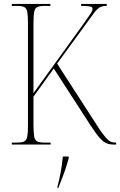

<svg xmlns="http://www.w3.org/2000/svg" viewBox="-20 -734 610 975"><path d="M40 0V-10H66Q91 -10 103 -16Q115 -22 118.5 -40.5Q122 -59 122 -98V-617Q122 -655 118.5 -673.5Q115 -692 103 -698Q91 -704 66 -704H40V-714H236V-704H206Q181 -704 169 -698Q157 -692 153.5 -673.5Q150 -655 150 -617V-261L394 -599Q427 -645 438.5 -662.5Q450 -680 450 -690Q450 -698 437.5 -701Q425 -704 392 -704V-714H522V-704Q500 -704 486.5 -696.5Q473 -689 457 -667.5Q441 -646 410 -603L270 -411L487 -75Q508 -45 520.5 -31.5Q533 -18 543.5 -14Q554 -10 567 -10H570V0H558Q537 0 521 -6.5Q505 -13 487 -33Q469 -53 442 -94L253 -386L150 -243V-101Q150 -61 153.5 -41.5Q157 -22 168.5 -16Q180 -10 206 -10H237V0ZM272 213Q281 179 288.5 139Q296 99 299 61H329V70Q317 113 302.5 152.5Q288 192 276 221H272Z"/></svg>

Font: Noto Serif Display Condensed Thin
Style: Regular
Weight: 100
Width: 3
Designer: Monotype Design Team
Foundry: Monotype Imaging Inc.
Version: Version 2.009